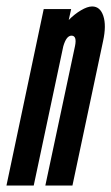

<svg xmlns="http://www.w3.org/2000/svg" viewBox="-20 -575 345 595"><path d="M0 0H84.5L176 -431Q185.5 -464.5 201.5 -464.5Q219 -464.5 212.5 -432.5L120.5 0H204.5L299.5 -448Q310 -496 300.2 -525.5Q290.5 -555 265.5 -555Q251 -555 230.8 -543Q210.5 -531 193 -513L200.5 -547H115.5Z"/></svg>

Font: League Gothic SemiCondensed Italic
Style: Regular
Weight: 400
Width: 4
Designer: The League of Moveable Type
Version: Version 1.600; ttfautohint (v1.8.3)